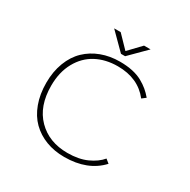

<svg xmlns="http://www.w3.org/2000/svg" viewBox="-192 -1055 1233 1246"><g transform="rotate(30 425.0 -431.5)"><path d="M585.5 -874 464.5 -753H433.5L312.5 -874H361.5L449.5 -783L536.5 -874ZM448.5 11Q373.5 11 311.2 -12.8Q249 -36.5 203.5 -81.2Q158 -126 132.8 -194.5Q107.5 -263 107.5 -348Q107.5 -433 133.8 -501.2Q160 -569.5 206.5 -614Q253 -658.5 316.2 -682.2Q379.5 -706 454.5 -706Q506.5 -706 549 -696.8Q591.5 -687.5 623.2 -669.8Q655 -652 677.2 -633.2Q699.5 -614.5 720.5 -589.5L692 -567.5Q609.5 -673 457.5 -673Q367 -673 297 -636Q227 -599 185.8 -524.5Q144.5 -450 144.5 -348Q144.5 -194.5 229.8 -108.2Q315 -22 453 -22Q538 -22 598.2 -49.5Q658.5 -77 692 -117.5L720.5 -94.5Q623 11 448.5 11Z"/></g></svg>

Font: League Mono Wide Thin
Style: Regular
Weight: 100
Width: 8
Designer: Tyler Finck
Foundry: The League of Moveable Type / Tyler Finck
Version: Version 2.210